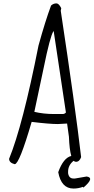

<svg xmlns="http://www.w3.org/2000/svg" viewBox="-20 -928 547 1122"><path d="M309.6 -908.2Q324.2 -908.2 337.9 -879.9L335 -865.2Q419.9 -303.7 454.1 -9.8Q444.3 17.6 423.8 17.6Q417 17.6 410.2 11.7Q377.9 37.1 377.9 75.2V84Q382.8 115.2 409.2 115.2H418L486.3 103.5Q535.2 110.4 467.8 168L463.9 164.1Q438.5 173.8 409.2 173.8Q337.9 173.8 320.3 78.1Q350.6 -5.9 396.5 -16.6Q385.7 -53.7 382.8 -128.9L372.1 -206.1L318.4 -203.1Q267.6 -203.1 165 -215.8Q92.8 31.2 66.4 31.2H64.5Q33.2 22.5 33.2 0Q112.3 -193.4 205.1 -662.1Q245.1 -806.6 278.3 -895.5Q292 -908.2 309.6 -908.2ZM180.7 -274.4Q234.4 -261.7 293.9 -261.7H346.7Q357.4 -261.7 365.2 -270.5L293.9 -745.1H292Q272.5 -714.8 235.4 -532.2Z"/></svg>

Font: Sue Ellen Francisco
Style: Regular
Weight: 400
Designer: Kimberly Geswein
Foundry: Kimberly Geswein
Version: Version 1.002 2007